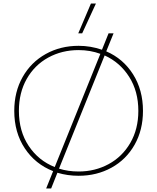

<svg xmlns="http://www.w3.org/2000/svg" viewBox="-20 -971 882 1077"><path d="M490 -951H518L441 -784H419ZM576 -683Q671 -642 726.5 -554Q782 -466 782 -349Q782 -242 735 -159Q688 -76 605.5 -30.5Q523 15 421 15Q359 15 302 -2L267 86H239L278 -11Q178 -50 119 -139Q60 -228 60 -349Q60 -456 107 -539Q154 -622 236.5 -668Q319 -714 421 -714Q488 -714 552 -692L589 -784H617ZM287 -34 543 -669Q486 -690 421 -690Q327 -690 250.5 -648Q174 -606 130 -528.5Q86 -451 86 -349Q86 -235 141 -152.5Q196 -70 287 -34ZM756 -349Q756 -459 704.5 -540Q653 -621 567 -660L311 -25Q362 -9 421 -9Q513 -9 589.5 -50.5Q666 -92 711 -169.5Q756 -247 756 -349Z"/></svg>

Font: Prompt Thin
Style: Regular
Weight: 100
Designer: Katatrad Team
Foundry: CadsonDemak
Version: Version 1.030